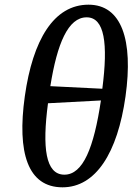

<svg xmlns="http://www.w3.org/2000/svg" viewBox="-20 -790 580 820"><path d="M247 10C389 10 482 -137 516 -378C550 -620 499 -770 358 -770C210 -770 120 -620 86 -379C52 -137 99 10 247 10ZM417 -411 195 -422C224 -604 271 -716 350 -716C427 -716 442 -604 417 -411ZM255 -44C174 -44 160 -160 185 -349L411 -361C381 -160 335 -44 255 -44Z"/></svg>

Font: Noto Serif Condensed Medium
Style: Italic
Weight: 500
Width: 3
Italic angle: -12°
Designer: Monotype Design Team
Foundry: Monotype Imaging Inc.
Version: Version 2.013